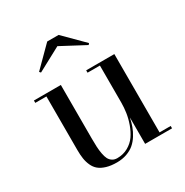

<svg xmlns="http://www.w3.org/2000/svg" viewBox="-160 -809 912 948"><g transform="rotate(-30 296.0 -335.0)"><path d="M269.5 -634.5 134.5 -562 127.5 -569.5 237.5 -679.5H302.5L412.5 -569.5L406 -562ZM493.5 -13.5H557V0H403.5V-151Q398.5 -125.5 390.5 -103.5Q382.5 -81.5 369 -60Q355.5 -38.5 338 -23.5Q320.5 -8.5 294.8 0.8Q269 10 238 10Q204 10 179 2.5Q154 -5 138.5 -17.8Q123 -30.5 114 -50.5Q105 -70.5 101.8 -91.8Q98.5 -113 98.5 -141V-446.5H35V-460H188.5V-154.5Q188.5 -126 189.5 -106.5Q190.5 -87 194.2 -66.8Q198 -46.5 204.2 -34.5Q210.5 -22.5 222 -15Q233.5 -7.5 249.5 -7.5Q284 -7.5 311.5 -23Q339 -38.5 355.8 -62.5Q372.5 -86.5 383.8 -118Q395 -149.5 399.2 -178.5Q403.5 -207.5 403.5 -236V-446.5H333V-460H493.5Z"/></g></svg>

Font: Bodoni* 16pt
Style: Regular
Weight: 400
Version: Version 2.3